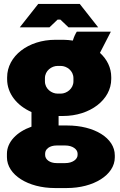

<svg xmlns="http://www.w3.org/2000/svg" viewBox="-20 -735 605 970"><path d="M476 -597 383 -715H173L80 -597H230L271 -636H285L326 -597ZM16 -335C16 -262 66 -201 139 -169V-95C65 -69 15 -18 15 42V59C15 149 123 215 257 215H318C452 215 560 149 560 60V50C560 -38 456 -101 320 -101H276V-149H298C435 -149 542 -231 542 -336V-345C542 -393 521 -435 485 -468L540 -575H368C361 -564 354 -550 348 -530C332 -532 318 -534 301 -534H260C123 -534 16 -452 16 -344ZM207 -340C207 -378 241 -402 271 -402H287C317 -402 351 -378 351 -340V-324C351 -287 317 -262 287 -262H271C241 -262 207 -286 207 -324ZM208 41C208 18 231 0 266 0H310C346 0 372 19 372 41V48C372 70 346 89 310 89H266C232 89 208 71 208 48Z"/></svg>

Font: Fixel Text Black
Style: Regular
Weight: 900
Width: 4
Designer: AlfaBravo + MacPaw
Foundry: Kyrylo Tkachov, Marchela Mozhyna, Serhii Makarenko, Maria Weinstein, Zakhar Kryvoshyya
Version: Version 1.211